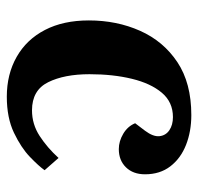

<svg xmlns="http://www.w3.org/2000/svg" viewBox="-29 -539 582 564"><g transform="rotate(90 262.0 -257.0)"><path d="M318 -528Q366 -528 405.5 -512.5Q445 -497 468.5 -466.5Q492 -436 492 -392Q492 -357 471.5 -336Q451 -315 418 -315Q395 -315 373 -328Q351 -341 342 -363L364 -392Q382 -416 380 -434.5Q378 -453 362.5 -463.5Q347 -474 324 -474Q280 -474 252.5 -441.5Q225 -409 211.5 -353.5Q198 -298 198 -229Q198 -155 221.5 -107.5Q245 -60 304 -60Q345 -60 379.5 -82.5Q414 -105 444 -138L480 -97Q468 -80 441 -54Q414 -28 370 -7Q326 14 264 14Q198 14 147 -15Q96 -44 68 -98Q40 -152 40 -227Q40 -309 70.5 -377.5Q101 -446 162.5 -487Q224 -528 318 -528Z"/></g></svg>

Font: Literata 36pt
Style: Bold Italic
Weight: 700
Italic angle: -2°
Designer: Latin by Veronika Burian and Jose Scaglione. Greek by Irene Vlachou. Cyrillic by Vera Evstafieva
Foundry: TypeTogether
Version: Version 3.002